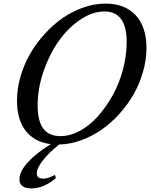

<svg xmlns="http://www.w3.org/2000/svg" viewBox="-20 -800 845 1076"><path d="M288.1 180.2 293 198.2Q225.1 255.9 155.8 255.9Q88.9 255.9 88.9 204.1Q88.9 161.6 136.2 109.4Q183.6 57.1 265.1 7.8Q173.8 -3.4 124.5 -66.4Q75.2 -129.4 75.2 -235.8Q75.2 -302.2 94.7 -370.4Q114.3 -438.5 148.4 -497.8Q182.6 -557.1 230.2 -609.6Q277.8 -662.1 332 -699.5Q386.2 -736.8 448.2 -758.3Q510.3 -779.8 570.8 -779.8Q680.2 -779.8 740.5 -714.6Q800.8 -649.4 800.8 -530.8Q800.8 -464.8 781.5 -397.5Q762.2 -330.1 728.8 -271.5Q695.3 -212.9 648.4 -161.1Q601.6 -109.4 547.9 -72.3Q494.1 -35.2 432.9 -13.2Q371.6 8.8 311 9.8Q251.5 58.1 218.8 100.6Q186 143.1 186 171.9Q186 201.2 223.1 201.2Q248 201.2 288.1 180.2ZM318.8 -37.1Q372.6 -37.1 427.5 -66.7Q482.4 -96.2 528.8 -148.4Q575.2 -200.7 611.8 -266.6Q648.4 -332.5 669.2 -410.6Q689.9 -488.8 689.9 -564.9Q689.9 -735.8 564.9 -735.8Q498 -735.8 429.4 -689.5Q360.8 -643.1 308.8 -569.6Q256.8 -496.1 223.9 -399.9Q190.9 -303.7 190.9 -210Q190.9 -122.1 222.4 -79.6Q253.9 -37.1 318.8 -37.1Z"/></svg>

Font: Libre Caslon Text
Style: Italic
Weight: 400
Italic angle: -25°
Designer: Pablo Impallari, Rodrigo Fuenzalida
Foundry: Pablo Impallari, Rodrigo Fuenzalida
Version: Version 1.002